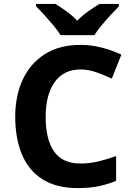

<svg xmlns="http://www.w3.org/2000/svg" viewBox="-20 -954 677 984"><path d="M393 -598Q306 -598 260 -533Q214 -468 214 -355Q214 -241 256.5 -178.5Q299 -116 393 -116Q437 -116 480.5 -126Q524 -136 575 -154V-27Q528 -8 482 1Q436 10 379 10Q269 10 197.5 -35.5Q126 -81 92 -163.5Q58 -246 58 -356Q58 -464 97 -547Q136 -630 210.5 -677Q285 -724 393 -724Q446 -724 499.5 -710.5Q553 -697 602 -674L553 -551Q513 -570 472.5 -584Q432 -598 393 -598ZM290 -774Q276 -797 253.5 -824Q231 -851 207.5 -877Q184 -903 165 -921V-934H264Q290 -918 320 -896.5Q350 -875 376 -848Q402 -875 433 -896.5Q464 -918 490 -934H589V-921Q571 -903 547 -877Q523 -851 500.5 -824Q478 -797 464 -774Z"/></svg>

Font: Noto Sans Bengali
Style: Bold
Weight: 700
Designer: Jelle Bosma - Monotype Design Team
Foundry: Monotype Imaging Inc.
Version: Version 2.003; ttfautohint (v1.8.4.7-5d5b)